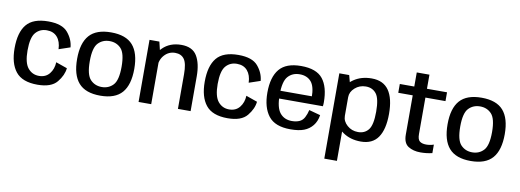

<svg xmlns="http://www.w3.org/2000/svg" viewBox="-69 -1155 4885 1804"><g transform="rotate(10 2373.0 -253.0)"><path d="M295 5.5Q426.5 5.5 480.8 -60.8Q535 -127 541.5 -195L433.5 -233Q431 -168 395 -123.2Q359 -78.5 295 -78.5Q230.5 -78.5 189.5 -128.2Q148.5 -178 148.5 -295.5Q148.5 -420 189.2 -466.8Q230 -513.5 295 -513.5Q359.5 -513.5 395.2 -471.8Q431 -430 433.5 -357.5L541.5 -394Q535 -470 481 -534Q427 -598 295 -598Q150 -598 87.5 -522.2Q25 -446.5 25 -295.5Q25 -151 87.5 -72.8Q150 5.5 295 5.5Z M894 4.5Q1035.5 4.5 1101 -70.8Q1166.5 -146 1166.5 -298.5Q1166.5 -450 1101 -524.5Q1035.5 -599 894 -599Q752.5 -599 686.8 -524.5Q621 -450 621 -298.5Q621 -146 686.8 -70.8Q752.5 4.5 894 4.5ZM894 -78Q828 -78 785 -123.5Q742 -169 742 -298Q742 -426 785 -471Q828 -516 894 -516Q960 -516 1002.8 -471Q1045.5 -426 1045.5 -298Q1045.5 -169 1002.8 -123.5Q960 -78 894 -78Z M1260 0H1380.5V-482L1354 -592.5H1260ZM1635.5 0H1756.5V-332Q1756.5 -455 1713.2 -526.5Q1670 -598 1564 -598Q1455 -598 1386.5 -530Q1318 -462 1318 -388L1376.5 -354.5Q1376.5 -424 1418 -469Q1459.5 -514 1519.5 -514Q1578 -514 1606.8 -473.5Q1635.5 -433 1635.5 -331Z M2109 5.5Q2240.5 5.5 2294.8 -60.8Q2349 -127 2355.5 -195L2247.5 -233Q2245 -168 2209 -123.2Q2173 -78.5 2109 -78.5Q2044.5 -78.5 2003.5 -128.2Q1962.5 -178 1962.5 -295.5Q1962.5 -420 2003.2 -466.8Q2044 -513.5 2109 -513.5Q2173.5 -513.5 2209.2 -471.8Q2245 -430 2247.5 -357.5L2355.5 -394Q2349 -470 2295 -534Q2241 -598 2109 -598Q1964 -598 1901.5 -522.2Q1839 -446.5 1839 -295.5Q1839 -151 1901.5 -72.8Q1964 5.5 2109 5.5Z M2708.5 5.5V-73.5Q2636 -73.5 2594.8 -124.2Q2553.5 -175 2553.5 -297Q2553.5 -425 2595.8 -472Q2638 -519 2707 -519Q2776.5 -519 2815.8 -474.5Q2855 -430 2855 -323L2860.5 -335H2541V-261H2972.5Q2975 -277.5 2975 -298.5Q2975 -444.5 2914.2 -521.2Q2853.5 -598 2706.5 -598Q2564 -598 2500.2 -521.8Q2436.5 -445.5 2436.5 -297Q2436.5 -155.5 2499 -75Q2561.5 5.5 2708.5 5.5ZM2708.5 -73.5V5.5Q2788 5.5 2837.5 -13.5Q2887 -32.5 2919.8 -73Q2952.5 -113.5 2961.5 -174L2853 -203.5Q2844 -163.5 2827.2 -131.8Q2810.5 -100 2780.2 -86.8Q2750 -73.5 2708.5 -73.5Z M3071 221.5H3191.5V-493.5L3165 -592.5H3071ZM3380 4Q3491 4 3544 -73.2Q3597 -150.5 3597 -297.5Q3597 -445 3544 -521.5Q3491 -598 3380 -598Q3280.5 -598 3209.5 -549Q3138.5 -500 3138.5 -445L3191.5 -386Q3191.5 -436.5 3235 -475.2Q3278.5 -514 3339 -514Q3402.5 -514 3438.5 -468.2Q3474.5 -422.5 3474.5 -297Q3474.5 -171 3438.5 -125.2Q3402.5 -79.5 3339 -79.5Q3278.5 -79.5 3235 -118Q3191.5 -156.5 3191.5 -208L3138.5 -148.5Q3138.5 -93.5 3209.5 -44.8Q3280.5 4 3380 4Z M3950 7Q4008.5 7 4062 -6V-87Q4027 -75 3990.5 -75Q3950.5 -75 3928.8 -91.8Q3907 -108.5 3907 -161.5V-508.5H4098.5V-592.5H3907V-727H3786V-592.5H3648V-508.5H3786V-133.5Q3786 -53 3833.2 -23Q3880.5 7 3950 7Z M4428.5 4.5Q4570 4.5 4635.5 -70.8Q4701 -146 4701 -298.5Q4701 -450 4635.5 -524.5Q4570 -599 4428.5 -599Q4287 -599 4221.2 -524.5Q4155.5 -450 4155.5 -298.5Q4155.5 -146 4221.2 -70.8Q4287 4.5 4428.5 4.5ZM4428.5 -78Q4362.5 -78 4319.5 -123.5Q4276.5 -169 4276.5 -298Q4276.5 -426 4319.5 -471Q4362.5 -516 4428.5 -516Q4494.5 -516 4537.2 -471Q4580 -426 4580 -298Q4580 -169 4537.2 -123.5Q4494.5 -78 4428.5 -78Z"/></g></svg>

Font: Anybody UltraCondensed Thin Medium
Style: Regular
Weight: 500
Version: Version 1.111